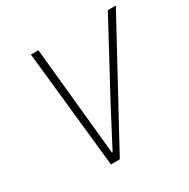

<svg xmlns="http://www.w3.org/2000/svg" viewBox="-150 -797 922 936"><g transform="rotate(-30 310.5 -329.5)"><path d="M213 0 143 -659H185L224 -270Q240 -106 246 -48H250Q273 -93 366 -269L576 -659H621L263 0Z"/></g></svg>

Font: TypoPRO Source Code Pro
Style: Italic
Weight: 300
Italic angle: -11°
Monospace: yes
Designer: Paul D. Hunt, Teo Tuominen
Foundry: Adobe Systems Incorporated
Version: Version 1.030;PS 1.0;hotconv 1.0.84;makeotf.lib2.5.63406